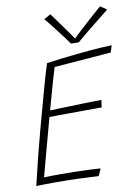

<svg xmlns="http://www.w3.org/2000/svg" viewBox="-95 -938 733 1006"><g transform="rotate(-10 271.0 -434.5)"><path d="M346.5 4.5Q289 1 234.8 -0.8Q180.5 -2.5 120.5 -2.5Q97 -2.5 68.5 -2.2Q40 -2 16 -1Q33 -74 51.5 -148Q70 -222 88.5 -290Q125.5 -427.5 149.8 -513Q174 -598.5 183.5 -625.5Q271.5 -637.5 345.8 -645Q420 -652.5 469.8 -655.8Q519.5 -659 533 -659Q529.5 -647 527.2 -639.5Q525 -632 521 -622L219 -598.5Q214 -582 205 -552Q196 -522 186.5 -488Q177 -454 168.8 -424.2Q160.5 -394.5 156 -378.5Q167 -379 193.8 -379.8Q220.5 -380.5 255 -381.8Q289.5 -383 324.8 -384Q360 -385 388.2 -385.5Q416.5 -386 430.5 -386L424.5 -347Q417 -347 390.8 -347Q364.5 -347 328.5 -346.8Q292.5 -346.5 255.5 -346.2Q218.5 -346 189 -345.8Q159.5 -345.5 146.5 -345Q144.5 -337 137.2 -310.2Q130 -283.5 120 -246.5Q110 -209.5 99.2 -170Q88.5 -130.5 79.2 -95.5Q70 -60.5 64 -38.5Q79.5 -39.5 107 -39.8Q134.5 -40 154.5 -40Q194.5 -40 235.5 -39Q276.5 -38 310.8 -36.5Q345 -35 363.5 -33.5Q361.5 -28.5 359.5 -23Q357.5 -17.5 355 -12.5Q352.5 -7.5 350.5 -3.2Q348.5 1 346.5 4.5ZM508 -870Q512 -867.5 516.8 -864.5Q521.5 -861.5 526.2 -858.5Q531 -855.5 535 -852.5Q539 -849.5 542 -847Q468.5 -789 426.5 -754.5Q384.5 -720 365.5 -703.5Q359 -703.5 351.5 -703.8Q344 -704 337 -704.2Q330 -704.5 324.5 -704.5Q300 -739 270.2 -777.8Q240.5 -816.5 209 -855Q214.5 -857.5 220.8 -861Q227 -864.5 233.2 -868Q239.5 -871.5 244.5 -874.5Q258 -856 275.8 -831.8Q293.5 -807.5 310.2 -783.8Q327 -760 339 -743.2Q351 -726.5 353 -723H347Q363 -739.5 392.2 -766.5Q421.5 -793.5 453.2 -821.8Q485 -850 508 -870Z"/></g></svg>

Font: Grandstander Thin Thin
Style: Italic
Weight: 250
Italic angle: -15°
Version: Version 1.200